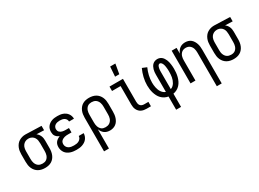

<svg xmlns="http://www.w3.org/2000/svg" viewBox="-35 -1592 3571 2645"><g transform="rotate(-30 1750.0 -270.0)"><path d="M249 8Q222 8 195.5 2.5Q169 -3 145.5 -16Q122 -29 104 -49.5Q86 -70 75 -95Q64 -120 60 -146.5Q56 -173 56 -200V-320Q56 -346 60 -371.5Q64 -397 74 -421Q84 -445 100 -465.5Q116 -486 138 -499.5Q160 -513 185 -520.5Q210 -528 236 -528H250L494 -520V-450L375 -454Q391 -443 403 -427.5Q415 -412 422.5 -394.5Q430 -377 433 -358Q436 -339 436 -320V-200Q436 -173 432 -147Q428 -121 418 -96.5Q408 -72 391 -51Q374 -30 351 -16.5Q328 -3 302 2.5Q276 8 249 8ZM249 -62Q266 -62 282 -66Q298 -70 311.5 -80Q325 -90 334.5 -104.5Q344 -119 349 -134.5Q354 -150 356 -166.5Q358 -183 358 -200V-320Q358 -344 354 -367.5Q350 -391 337.5 -411Q325 -431 304 -443.5Q283 -456 259 -458H242Q217 -458 194.5 -446Q172 -434 158 -414Q144 -394 139 -369.5Q134 -345 134 -320V-200Q134 -183 136 -166Q138 -149 144 -133Q150 -117 160 -103Q170 -89 184 -79.5Q198 -70 215 -66Q232 -62 249 -62Z M747 8Q724 8 700 5Q676 2 653.5 -5.5Q631 -13 610.5 -26.5Q590 -40 576 -59.5Q562 -79 555 -102Q548 -125 548 -149Q548 -170 553.5 -190Q559 -210 572 -226Q585 -242 602.5 -253Q620 -264 639 -271Q623 -278 608.5 -288.5Q594 -299 583 -313.5Q572 -328 568 -345.5Q564 -363 564 -381Q564 -403 570 -425Q576 -447 589 -464.5Q602 -482 620.5 -495Q639 -508 660 -515.5Q681 -523 703 -525.5Q725 -528 747 -528Q769 -528 790.5 -525.5Q812 -523 833 -515.5Q854 -508 872 -495.5Q890 -483 903 -465.5Q916 -448 923 -427Q930 -406 930 -384V-382H852V-383Q852 -401 842.5 -417Q833 -433 817 -442.5Q801 -452 783 -455Q765 -458 747 -458Q729 -458 710.5 -454.5Q692 -451 676 -441.5Q660 -432 651 -415.5Q642 -399 642 -380Q642 -368 646 -356Q650 -344 658.5 -335Q667 -326 678 -320Q689 -314 701 -311Q713 -308 725.5 -306.5Q738 -305 750 -305H806V-235H750Q736 -235 722 -234Q708 -233 694 -229Q680 -225 667.5 -218.5Q655 -212 645 -202Q635 -192 630.5 -178.5Q626 -165 626 -150Q626 -129 636.5 -110Q647 -91 665.5 -80Q684 -69 705 -65.5Q726 -62 747 -62Q768 -62 788 -65Q808 -68 826 -78Q844 -88 856 -105Q868 -122 868 -143H946V-142Q946 -119 938 -96.5Q930 -74 915.5 -55.5Q901 -37 881 -24.5Q861 -12 839 -4.5Q817 3 794 5.5Q771 8 747 8Z M1064 215V-320Q1064 -347 1068 -373Q1072 -399 1082 -423.5Q1092 -448 1109 -469Q1126 -490 1149 -503.5Q1172 -517 1198 -522.5Q1224 -528 1251 -528Q1278 -528 1304.5 -522.5Q1331 -517 1354.5 -504Q1378 -491 1396 -470.5Q1414 -450 1425 -425Q1436 -400 1440 -373.5Q1444 -347 1444 -320V-200Q1444 -175 1441 -150Q1438 -125 1430 -101.5Q1422 -78 1408.5 -57Q1395 -36 1375 -21Q1355 -6 1330.5 1Q1306 8 1281 8Q1258 8 1235.5 2Q1213 -4 1194.5 -17.5Q1176 -31 1163 -50.5Q1150 -70 1142 -91V215ZM1251 -62Q1268 -62 1284.5 -66Q1301 -70 1315 -79.5Q1329 -89 1339.5 -103Q1350 -117 1356 -133Q1362 -149 1364 -166Q1366 -183 1366 -200V-320Q1366 -337 1364 -354Q1362 -371 1356 -387Q1350 -403 1340 -417Q1330 -431 1316 -440.5Q1302 -450 1285 -454Q1268 -458 1251 -458Q1234 -458 1218 -454Q1202 -450 1188.5 -440Q1175 -430 1165.5 -415.5Q1156 -401 1151 -385.5Q1146 -370 1144 -353.5Q1142 -337 1142 -320V-200Q1142 -183 1144 -166.5Q1146 -150 1151 -134.5Q1156 -119 1165.5 -104.5Q1175 -90 1188 -80Q1201 -70 1217.5 -66Q1234 -62 1251 -62Z M1866 0Q1845 0 1824.5 -3.5Q1804 -7 1785 -16Q1766 -25 1751.5 -40Q1737 -55 1727.5 -74Q1718 -93 1714.5 -113.5Q1711 -134 1711 -155V-450H1575V-520H1789V-155Q1789 -138 1793 -122Q1797 -106 1807.5 -93.5Q1818 -81 1834 -75.5Q1850 -70 1866 -70H1934V0ZM1710 -600 1721 -755H1804L1777 -600Z M2211 215V5Q2181 0 2154 -14Q2127 -28 2106 -49.5Q2085 -71 2071 -98Q2057 -125 2048.5 -154Q2040 -183 2036 -213Q2032 -243 2032 -274Q2032 -337 2047 -399.5Q2062 -462 2089 -520L2159 -491Q2136 -440 2123 -385Q2110 -330 2110 -274Q2110 -254 2112 -233.5Q2114 -213 2118.5 -193Q2123 -173 2130 -154Q2137 -135 2148.5 -118Q2160 -101 2176 -87.5Q2192 -74 2211 -68V-343Q2211 -363 2213 -383.5Q2215 -404 2220.5 -423Q2226 -442 2235.5 -460.5Q2245 -479 2259.5 -492.5Q2274 -506 2293.5 -513Q2313 -520 2333 -520Q2352 -520 2370 -514Q2388 -508 2402 -496Q2416 -484 2426.5 -468Q2437 -452 2444 -435Q2451 -418 2455.5 -400Q2460 -382 2462.5 -363.5Q2465 -345 2466.5 -326.5Q2468 -308 2468 -289Q2468 -257 2465 -226Q2462 -195 2454 -164.5Q2446 -134 2432.5 -105.5Q2419 -77 2397.5 -53.5Q2376 -30 2348 -15Q2320 0 2289 5V215ZM2289 -68Q2310 -74 2326.5 -89Q2343 -104 2354 -122.5Q2365 -141 2372.5 -161.5Q2380 -182 2383.5 -203.5Q2387 -225 2388.5 -247Q2390 -269 2390 -291Q2390 -302 2389.5 -313.5Q2389 -325 2388 -336Q2387 -347 2385.5 -358.5Q2384 -370 2382 -381Q2380 -392 2376.5 -403Q2373 -414 2367.5 -424Q2362 -434 2353 -442Q2344 -450 2333 -450Q2322 -450 2314 -442.5Q2306 -435 2302 -425.5Q2298 -416 2295.5 -405.5Q2293 -395 2291.5 -385Q2290 -375 2289.5 -364.5Q2289 -354 2289 -343Z M2858 215V-320Q2858 -337 2856 -353.5Q2854 -370 2849 -385.5Q2844 -401 2834.5 -415Q2825 -429 2812 -439Q2799 -449 2783 -453.5Q2767 -458 2750 -458Q2733 -458 2717 -453.5Q2701 -449 2688 -439Q2675 -429 2665.5 -415Q2656 -401 2651 -385.5Q2646 -370 2644 -353.5Q2642 -337 2642 -320V0H2564V-520H2642V-429Q2650 -450 2663 -469Q2676 -488 2694.5 -502Q2713 -516 2735.5 -522Q2758 -528 2780 -528Q2805 -528 2829 -521Q2853 -514 2871.5 -498.5Q2890 -483 2903 -461.5Q2916 -440 2923.5 -416.5Q2931 -393 2933.5 -368.5Q2936 -344 2936 -320V215Z M3249 8Q3222 8 3195.5 2.5Q3169 -3 3145.5 -16Q3122 -29 3104 -49.5Q3086 -70 3075 -95Q3064 -120 3060 -146.5Q3056 -173 3056 -200V-320Q3056 -346 3060 -371.5Q3064 -397 3074 -421Q3084 -445 3100 -465.5Q3116 -486 3138 -499.5Q3160 -513 3185 -520.5Q3210 -528 3236 -528H3250L3494 -520V-450L3375 -454Q3391 -443 3403 -427.5Q3415 -412 3422.5 -394.5Q3430 -377 3433 -358Q3436 -339 3436 -320V-200Q3436 -173 3432 -147Q3428 -121 3418 -96.5Q3408 -72 3391 -51Q3374 -30 3351 -16.5Q3328 -3 3302 2.5Q3276 8 3249 8ZM3249 -62Q3266 -62 3282 -66Q3298 -70 3311.5 -80Q3325 -90 3334.5 -104.5Q3344 -119 3349 -134.5Q3354 -150 3356 -166.5Q3358 -183 3358 -200V-320Q3358 -344 3354 -367.5Q3350 -391 3337.5 -411Q3325 -431 3304 -443.5Q3283 -456 3259 -458H3242Q3217 -458 3194.5 -446Q3172 -434 3158 -414Q3144 -394 3139 -369.5Q3134 -345 3134 -320V-200Q3134 -183 3136 -166Q3138 -149 3144 -133Q3150 -117 3160 -103Q3170 -89 3184 -79.5Q3198 -70 3215 -66Q3232 -62 3249 -62Z"/></g></svg>

Font: Iosevka Curly
Style: Regular
Weight: 400
Monospace: yes
Designer: Belleve Invis
Foundry: Belleve Invis
Version: Version 22.1.2; ttfautohint (v1.8.4)